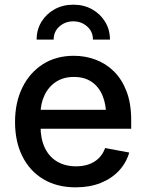

<svg xmlns="http://www.w3.org/2000/svg" viewBox="-20 -785 620 816"><path d="M301.8 11.2Q222.2 11.2 164.3 -23.4Q106.4 -58.1 75.2 -120.6Q43.9 -183.1 43.9 -266.6Q43.9 -349.6 75 -412.8Q106 -476.1 162.1 -512Q218.3 -547.9 293.5 -547.9Q342.3 -547.9 386.2 -531.5Q430.2 -515.1 464.1 -481.7Q498 -448.2 517.8 -396.7Q537.6 -345.2 537.6 -274.4V-237.8H101.1V-318.4H481.4L431.2 -292.5Q431.2 -341.8 415.5 -379.2Q399.9 -416.5 369.4 -437.3Q338.9 -458 293.9 -458Q249.5 -458 217.8 -437Q186 -416 169.2 -380.4Q152.3 -344.7 152.3 -301.8V-248.5Q152.3 -194.3 170.9 -156Q189.5 -117.7 223.6 -97.9Q257.8 -78.1 303.2 -78.1Q333.5 -78.1 358.2 -86.9Q382.8 -95.7 400.4 -113.3Q418 -130.9 426.8 -155.8L529.3 -136.7Q516.6 -92.8 485.4 -59.3Q454.1 -25.9 407.5 -7.3Q360.8 11.2 301.8 11.2ZM291.5 -765.1Q336.4 -765.1 371.6 -745.4Q406.7 -725.6 427 -692.1Q447.3 -658.7 447.3 -616.7H375Q375 -650.9 350.3 -672.6Q325.7 -694.3 291.5 -694.3Q257.3 -694.3 232.7 -672.6Q208 -650.9 208 -616.7H135.7Q135.7 -658.7 156 -692.1Q176.3 -725.6 211.7 -745.4Q247.1 -765.1 291.5 -765.1Z"/></svg>

Font: V-Inter
Style: Medium-500
Weight: 500
Designer: Rasmus Andersson
Foundry: rsms
Version: Version 4.000;git-4146feb